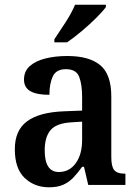

<svg xmlns="http://www.w3.org/2000/svg" viewBox="-20 -786 586 816"><path d="M188 10Q127 10 85 -29.5Q43 -69 43 -152Q43 -232 95 -270.5Q147 -309 252 -313L329 -316V-373Q329 -427 316.5 -459.5Q304 -492 260 -492Q219 -492 204.5 -461.5Q190 -431 190 -383Q136 -383 109 -398.5Q82 -414 82 -448Q82 -483 106.5 -505Q131 -527 173 -537.5Q215 -548 266 -548Q359 -548 406 -509Q453 -470 453 -376V-119Q453 -78 465.5 -63Q478 -48 509 -48H513V0H355L337 -77H329Q309 -49 290.5 -30Q272 -11 248 -0.5Q224 10 188 10ZM230 -55Q275 -55 302 -92.5Q329 -130 329 -191V-269L282 -266Q219 -262 194.5 -232.5Q170 -203 170 -147Q170 -55 230 -55ZM211 -619Q232 -650 258.5 -691Q285 -732 299 -766H430V-756Q418 -739 389.5 -710.5Q361 -682 327 -653.5Q293 -625 265 -606H211Z"/></svg>

Font: Noto Serif Bengali SemiCondensed SemiBold
Style: Regular
Weight: 600
Width: 4
Designer: Juan Bruce, Universal Thirst, Indian Type Foundry and the Monotype Design Team.
Foundry: Monotype Imaging Inc.
Version: Version 2.003; ttfautohint (v1.8.4.7-5d5b)